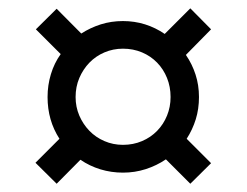

<svg xmlns="http://www.w3.org/2000/svg" viewBox="-20 -591 599 465"><path d="M95.2 -356Q95.2 -384.8 103.3 -411.4Q111.3 -438 127 -460L66.9 -520L117.2 -569.8L176.8 -509.8Q198.7 -523.9 224.1 -532Q249.5 -540 277.8 -540Q305.7 -540 331.3 -532Q356.9 -523.9 378.9 -508.8L440.9 -570.8L491.2 -520L430.2 -458Q445.3 -436 453.6 -410.4Q461.9 -384.8 461.9 -356Q461.9 -327.1 454.1 -302Q446.3 -276.9 432.1 -254.9L491.2 -195.8L440.9 -146L381.8 -205.1Q359.4 -189.9 333 -181.4Q306.6 -172.9 277.8 -172.9Q249.5 -172.9 223.1 -180.9Q196.8 -189 174.8 -204.1L117.2 -146L65.9 -196.8L124 -254.9Q95.2 -299.3 95.2 -356ZM163.1 -356Q163.1 -332 172.1 -311Q181.2 -290 196.5 -274.2Q211.9 -258.3 232.9 -249.3Q253.9 -240.2 277.8 -240.2Q302.7 -240.2 324 -249.3Q345.2 -258.3 360.6 -274.2Q376 -290 384.5 -311Q393.1 -332 393.1 -356Q393.1 -380.9 384.5 -402.1Q376 -423.3 360.6 -439.2Q345.2 -455.1 324 -464.1Q302.7 -473.1 277.8 -473.1Q253.9 -473.1 232.9 -464.1Q211.9 -455.1 196.5 -439.2Q181.2 -423.3 172.1 -402.1Q163.1 -380.9 163.1 -356Z"/></svg>

Font: Droids
Style: b
Weight: 700
Foundry: Ascender Corporation
Version: Version 1.00 build 113